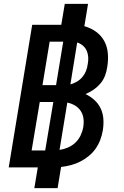

<svg xmlns="http://www.w3.org/2000/svg" viewBox="-20 -863 640 990"><path d="M277 107H157L175 0H25L146 -735H296L314 -843H434L415 -728Q448 -719 475 -699.5Q502 -680 517.5 -651.5Q533 -623 536 -588.5Q539 -554 533 -518Q530 -496 522 -474Q514 -452 498.5 -433.5Q483 -415 463 -401Q443 -387 421 -378Q446 -366 466.5 -347.5Q487 -329 499 -304Q511 -279 513 -249.5Q515 -220 510 -190Q506 -166 497 -142Q488 -118 473 -96.5Q458 -75 437 -58Q416 -41 393 -29.5Q370 -18 345 -11.5Q320 -5 295 -2ZM199 -424H269L306 -648H236ZM343 -428Q359 -432 375.5 -441.5Q392 -451 404 -465Q416 -479 423 -496Q430 -513 432 -530Q436 -549 435 -567Q434 -585 427.5 -600.5Q421 -616 407.5 -627.5Q394 -639 378 -644ZM143 -87H213L255 -337H185ZM287 -90Q308 -93 329.5 -102Q351 -111 368 -127Q385 -143 395 -163.5Q405 -184 409 -206Q413 -229 410.5 -251Q408 -273 396.5 -290.5Q385 -308 366.5 -319Q348 -330 327 -334Z"/></svg>

Font: Iosevka Aile Oblique
Style: Bold
Weight: 700
Italic angle: -9°
Designer: Belleve Invis
Foundry: Belleve Invis
Version: Version 31.1.0; ttfautohint (v1.8.4)